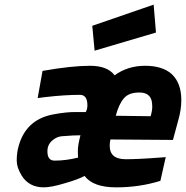

<svg xmlns="http://www.w3.org/2000/svg" viewBox="-20 -794 800 826"><path d="M452 -167C452 -176 453 -185 455 -194C455 -194 724 -192 724 -192C724 -192 747 -277 747 -277C747 -277 747 -277 747 -277C756 -308 760 -337 760 -364C760 -364 760 -364 760 -364C760 -413 746 -450 718 -476C718 -476 718 -476 718 -476C692 -499 654 -511 604 -511C554 -511 510 -497 473 -470C473 -470 473 -470 473 -470C453 -497 418 -511 367 -511C316 -511 248 -504 163 -489C163 -489 142 -372 142 -372C142 -372 172 -376 172 -376C172 -376 172 -376 172 -376C232 -383 283 -386 324 -386C324 -386 324 -386 324 -386C345 -386 356 -371 356 -341C356 -341 356 -341 356 -341C356 -330 354 -321 349 -312C349 -312 349 -312 349 -312C342 -312 326 -312 302 -312C278 -312 247 -309 210 -302C210 -302 210 -302 210 -302C127 -287 76 -237 57 -153C57 -153 57 -153 57 -153C54 -139 52 -122 52 -103C52 -83 59 -62 73 -39C73 -39 73 -39 73 -39C94 -5 126 12 168 12C168 12 168 12 168 12C190 12 221 6 260 -6C299 -17 327 -28 344 -37C344 -37 344 -37 344 -37C369 -4 414 12 480 12C546 12 609 3 670 -16C670 -16 693 -118 693 -118C693 -118 666 -116 666 -116C666 -116 666 -116 666 -116C601 -111 553 -109 521 -109C521 -109 521 -109 521 -109C475 -109 452 -128 452 -167C452 -167 452 -167 452 -167ZM184 -143C184 -164 192 -180 208 -192C208 -192 208 -192 208 -192C219 -201 232 -207 247 -208C247 -208 247 -208 247 -208C283 -211 309 -212 326 -212C326 -212 326 -212 326 -212C319 -184 315 -163 315 -148C315 -133 315 -123 316 -116C316 -116 316 -116 316 -116C280 -107 246 -103 215 -103C215 -103 215 -103 215 -103C194 -103 184 -116 184 -143C184 -143 184 -143 184 -143ZM478 -296C478 -296 478 -296 478 -296C487 -329 498 -354 513 -371C527 -388 549 -396 580 -396C610 -396 628 -383 633 -358C633 -358 633 -358 633 -358C634 -352 635 -344 635 -334C635 -324 633 -311 628 -294C628 -294 478 -296 478 -296ZM651 -654C651 -654 641 -774 641 -774C641 -774 377 -683 377 -683C377 -683 387 -576 387 -576C387 -576 651 -654 651 -654Z"/></svg>

Font: My Font
Style: Bold Italic
Weight: 500
Version: Version 0.001